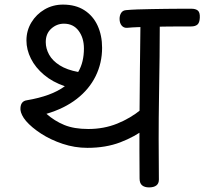

<svg xmlns="http://www.w3.org/2000/svg" viewBox="-20 -800 889 835"><path d="M360 -157Q305 -157 252.5 -174.5Q200 -192 158.5 -219Q117 -246 93 -274Q82 -287 76 -299.5Q70 -312 69 -322Q68 -341 75 -351.5Q82 -362 97 -364Q150 -373 191 -388Q232 -403 262 -425Q209 -443 171.5 -474.5Q134 -506 114.5 -545Q95 -584 95 -624Q95 -667 116.5 -702.5Q138 -738 174 -759Q210 -780 254 -780Q309 -780 347 -755.5Q385 -731 404.5 -688.5Q424 -646 424 -592Q424 -526 396 -469Q368 -412 314 -370Q260 -328 182 -305Q217 -274 259.5 -256.5Q302 -239 364 -239Q432 -239 490 -262.5Q548 -286 594 -324L616 -243Q566 -205 503 -181Q440 -157 360 -157ZM179 -617Q179 -589 193.5 -562.5Q208 -536 239.5 -516Q271 -496 320 -487Q333 -509 339 -534.5Q345 -560 345 -589Q345 -635 322 -666Q299 -697 258 -697Q227 -697 203 -675.5Q179 -654 179 -617ZM628 15Q609 15 598 6Q587 -3 587 -24Q586 -146 586.5 -267.5Q587 -389 588.5 -502.5Q590 -616 591 -712Q592 -731 604.5 -743.5Q617 -756 634 -756Q652 -756 664 -742.5Q676 -729 675 -710Q675 -638 674 -553Q673 -468 671.5 -377Q670 -286 670 -195Q670 -104 671 -19Q671 -2 660 6.5Q649 15 628 15ZM533 -679Q518 -678 509 -689Q500 -700 500 -718Q500 -733 507 -744Q514 -755 529 -756Q550 -758 578.5 -759Q607 -760 639 -760.5Q671 -761 703.5 -761.5Q736 -762 764.5 -762Q793 -762 813 -762Q831 -762 840.5 -754Q850 -746 849 -723Q848 -701 838.5 -693Q829 -685 811 -685Q791 -685 763 -685Q735 -685 703.5 -684.5Q672 -684 640.5 -683.5Q609 -683 581 -682Q553 -681 533 -679Z"/></svg>

Font: Playpen Sans Deva
Style: Regular
Weight: 400
Designer: Pooja Saxena, Gunjan Panchal, Laura Meseguer, Veronika Burian, José Scaglione
Foundry: TypeTogether
Version: Version 2.000